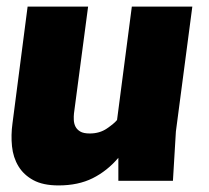

<svg xmlns="http://www.w3.org/2000/svg" viewBox="-20 -550 635 584"><path d="M248 -530 205 -205Q204 -196 204.5 -185Q205 -174 209.5 -165Q214 -156 224 -150Q234 -144 253 -144Q283 -144 305 -159Q327 -174 336 -185L381 -530H565L515 -150L506 0H340V-70Q306 -30 262 -8Q218 14 158 14Q111 14 81.5 -2Q52 -18 36 -44.5Q20 -71 16.5 -105Q13 -139 18 -175L64 -530Z"/></svg>

Font: Tanohe Sans Black
Style: Italic
Weight: 900
Designer: Village Type and Design LLC & Cristiano Sobral
Foundry: Cooper Hewitt Smithsonian Design Museum
Version: Version 1.00;January 12, 2020;FontCreator 12.0.0.2547 64-bit